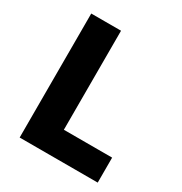

<svg xmlns="http://www.w3.org/2000/svg" viewBox="-174 -872 945 999"><g transform="rotate(30 299.0 -372.5)"><path d="M86 0V-745H265V-150H555V0Z"/></g></svg>

Font: Noto Sans HK Thin Black
Style: Regular
Weight: 900
Version: Version 2.004-H2;hotconv 1.0.118;makeotfexe 2.5.65603